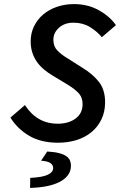

<svg xmlns="http://www.w3.org/2000/svg" viewBox="-20 -686 640 939"><path d="M264 12Q180 12 122.5 -22Q65 -56 31 -111L102 -172Q131 -127 171 -104Q211 -81 262 -81Q316 -81 350 -106.5Q384 -132 384 -177Q384 -210 363 -232Q342 -254 306 -275L238 -316Q216 -329 196.5 -345Q177 -361 162 -381.5Q147 -402 138.5 -427.5Q130 -453 130 -483Q130 -523 146 -556.5Q162 -590 190.5 -614.5Q219 -639 258 -652.5Q297 -666 342 -666Q409 -666 462.5 -636.5Q516 -607 547 -563L478 -504Q454 -533 419.5 -554Q385 -575 339 -575Q296 -575 268.5 -550.5Q241 -526 241 -491Q241 -459 261 -438.5Q281 -418 310 -401L384 -354Q432 -325 463 -286.5Q494 -248 494 -186Q494 -139 476 -102Q458 -65 427 -39.5Q396 -14 354 -1Q312 12 264 12ZM127 233 128 184Q188 181 214 168.5Q240 156 240 136Q240 121 226.5 111.5Q213 102 181 100L211 55Q247 57 269.5 63Q292 69 304.5 78Q317 87 322 98.5Q327 110 327 124Q327 151 312 171Q297 191 270 204.5Q243 218 206.5 225Q170 232 127 233Z"/></svg>

Font: Source Code Pro Semibold
Style: Italic
Weight: 600
Italic angle: -11°
Monospace: yes
Designer: Paul D. Hunt, Teo Tuominen
Foundry: Adobe Systems Incorporated
Version: Version 1.050;PS 1.000;hotconv 16.6.51;makeotf.lib2.5.65220